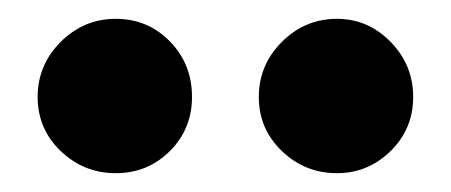

<svg xmlns="http://www.w3.org/2000/svg" viewBox="-20 -750 479 204"><path d="M20 -647Q20 -681 44.5 -705.5Q69 -730 103 -730Q137 -730 160.5 -706Q184 -682 184 -647Q184 -613 160.5 -589.5Q137 -566 103 -566Q69 -566 44.5 -589.5Q20 -613 20 -647ZM255 -647Q255 -681 279.5 -705.5Q304 -730 338 -730Q371 -730 395 -705.5Q419 -681 419 -647Q419 -613 395 -589.5Q371 -566 338 -566Q304 -566 279.5 -589.5Q255 -613 255 -647Z"/></svg>

Font: Prompt ExtraBold
Style: Regular
Weight: 800
Designer: Katatrad Team
Foundry: CadsonDemak
Version: Version 1.000